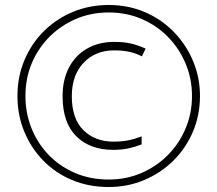

<svg xmlns="http://www.w3.org/2000/svg" viewBox="-20 -742 872 770"><path d="M434 -141Q341 -141 286 -195.5Q231 -250 231 -356Q231 -422 256.5 -471Q282 -520 329 -547Q376 -574 438 -574Q480 -574 509 -566.5Q538 -559 564 -547L549 -516Q526 -528 499.5 -534Q473 -540 438 -540Q363 -540 315.5 -490.5Q268 -441 268 -356Q268 -266 314.5 -220Q361 -174 435 -174Q468 -174 493.5 -179Q519 -184 548 -195V-163Q523 -153 495.5 -147Q468 -141 434 -141ZM416 8Q336 8 269 -20Q202 -48 153 -98.5Q104 -149 77 -215Q50 -281 50 -357Q50 -435 78.5 -502Q107 -569 157.5 -618.5Q208 -668 274 -695Q340 -722 416 -722Q495 -722 562 -693Q629 -664 678.5 -612.5Q728 -561 755 -495.5Q782 -430 782 -357Q782 -281 754 -214.5Q726 -148 675.5 -98Q625 -48 558.5 -20Q492 8 416 8ZM416 -22Q487 -22 548 -48.5Q609 -75 654.5 -121.5Q700 -168 725 -228.5Q750 -289 750 -357Q750 -425 725 -485.5Q700 -546 655 -592.5Q610 -639 549 -665.5Q488 -692 416 -692Q345 -692 284.5 -666Q224 -640 178.5 -594.5Q133 -549 107.5 -488.5Q82 -428 82 -357Q82 -289 106 -228.5Q130 -168 174.5 -121.5Q219 -75 280.5 -48.5Q342 -22 416 -22Z"/></svg>

Font: Noto Sans Hebrew ExtraLight
Style: Regular
Weight: 250
Designer: Monotype Design Team
Foundry: Monotype Imaging Inc.
Version: Version 2.003